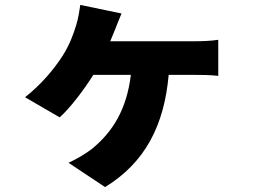

<svg xmlns="http://www.w3.org/2000/svg" viewBox="-20 -655 1040 782"><path d="M475 -600 307 -635C304 -613 299 -581 291 -555C279 -514 262 -470 234 -426C198 -371 147 -310 82 -259L223 -177C264 -213 322 -289 360 -350H513C496 -210 440 -119 355 -49C328 -28 290 -6 259 8L408 107C573 6 649 -147 667 -350H775C795 -350 836 -350 869 -346V-493C841 -488 797 -487 775 -487H429C437 -506 444 -523 450 -538C457 -557 465 -576 475 -600Z"/></svg>

Font: Source Han Sans HK Heavy
Style: Regular
Weight: 900
Designer: Ryoko NISHIZUKA 西塚涼子 (kana, bopomofo & ideographs); Paul D. Hunt (Latin, Greek & Cyrillic); Sandoll Communications 산돌커뮤니
Foundry: Adobe
Version: Version 2.000;hotconv 1.0.107;makeotfexe 2.5.65593